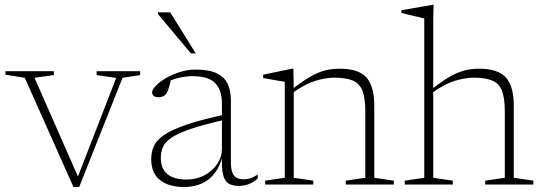

<svg xmlns="http://www.w3.org/2000/svg" viewBox="-20 -740 2178 770"><path d="M471.5 -428 297.5 10H274.5L79.5 -428L2 -440.5V-454.5H196V-439L118.5 -428L299 -17.5H287L446 -427.5L367.5 -439V-454.5H542V-439Z M888 -282 887.5 -261Q800 -241.5 748 -224Q696 -206.5 669.2 -188.8Q642.5 -171 633.8 -151Q625 -131 625 -106Q625 -63.5 651.2 -41.8Q677.5 -20 728.5 -20Q768 -20 800.2 -37.2Q832.5 -54.5 851.2 -82.5Q870 -110.5 870 -143V-324Q870 -378.5 843.2 -406.5Q816.5 -434.5 752.5 -434.5Q726.5 -434.5 700.2 -428.5Q674 -422.5 640.5 -408L666.5 -424Q663 -409.5 660 -397.8Q657 -386 653.8 -377.5Q650.5 -369 646 -363.5Q641 -356.5 632.8 -353.2Q624.5 -350 616 -350Q603 -350 596.5 -355.5Q590 -361 590 -369Q590 -380.5 605.2 -396.2Q620.5 -412 645.5 -426.8Q670.5 -441.5 701.8 -451.2Q733 -461 764 -461Q818 -461 849 -446.2Q880 -431.5 893 -403.8Q906 -376 906 -337V-92Q906 -64.5 911.5 -49Q917 -33.5 928.8 -27.2Q940.5 -21 958 -21Q971.5 -21 984 -25Q996.5 -29 1013.5 -40V-24Q995 -8 976.8 -1.2Q958.5 5.5 938.5 5.5Q912 5.5 896.2 -4.2Q880.5 -14 874.2 -41Q868 -68 870.5 -118.5L874 -119.5Q863 -74 841 -45.5Q819 -17 788 -3.5Q757 10 718.5 10Q657 10 621.8 -17.8Q586.5 -45.5 586.5 -102Q586.5 -130 596.8 -153.5Q607 -177 637.5 -198.2Q668 -219.5 728 -240Q788 -260.5 888 -282ZM765 -526H745.5L613.5 -683.5V-690.5H662.5Z M1158 -383.5V-27L1236.5 -15.5V0H1043.5V-15.5L1122 -27V-412Q1114 -413 1091.8 -417Q1069.5 -421 1035.5 -427V-440.5L1151 -464.5H1156.5ZM1366.5 -15.5 1445 -27V-293Q1445 -345.5 1434 -375Q1423 -404.5 1396 -416.5Q1369 -428.5 1320.5 -428.5Q1286.5 -428.5 1245.2 -416Q1204 -403.5 1154 -368L1145 -377Q1181 -405.5 1208.2 -422.8Q1235.5 -440 1258 -449Q1280.5 -458 1300.8 -461.2Q1321 -464.5 1342.5 -464.5Q1418.5 -464.5 1449.8 -429Q1481 -393.5 1481 -316.5V-27L1559.5 -15.5V0H1366.5Z M1926 -15.5 2004.5 -27V-293Q2004.5 -345.5 1993.5 -375Q1982.5 -404.5 1955.2 -416.5Q1928 -428.5 1879.5 -428.5Q1845.5 -428.5 1804.5 -416Q1763.5 -403.5 1713.5 -368L1704.5 -377Q1740.5 -405.5 1767.8 -422.8Q1795 -440 1817.5 -449Q1840 -458 1860.2 -461.2Q1880.5 -464.5 1901.5 -464.5Q1977.5 -464.5 2009 -429Q2040.5 -393.5 2040.5 -316.5V-27L2119 -15.5V0H1926ZM1796 0H1603V-15.5L1681.5 -27V-666Q1675 -667.5 1660.8 -671Q1646.5 -674.5 1628 -678.8Q1609.5 -683 1590 -688V-699L1713.5 -720.5H1719L1717.5 -667.5V-27L1796 -15.5Z"/></svg>

Font: Newsreader ExtraLight
Style: Regular
Weight: 250
Designer: Hugues Gentile
Foundry: Production Type
Version: Version 1.003